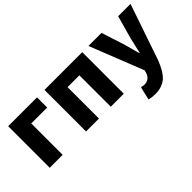

<svg xmlns="http://www.w3.org/2000/svg" viewBox="-49 -1104 1859 1859"><g transform="rotate(-45 880.5 -175.0)"><path d="M72 -569H467V-430H249V0H72Z M569 -569H1086V0H908V-430H746V0H569Z M1216 208 1248 73Q1283 80 1286 80Q1359 80 1381 12L1389 -17L1171 -569H1350L1426 -333Q1431 -318 1470 -172H1475Q1485 -220 1512 -333L1578 -569H1747L1552 1Q1508 117 1456 165Q1397 219 1300 219Q1254 219 1216 208Z"/></g></svg>

Font: KaiGen Gothic KR Heavy
Style: Heavy
Weight: 900
Designer: Ryoko NISHIZUKA  (kana & ideographs); Paul D. Hunt (Latin, Greek & Cyrillic); Wenlong ZHANG  (bopomofo); Sandoll Communi
Foundry: Adobe Systems Incorporated
Version: Version 1.002 March 28, 2018